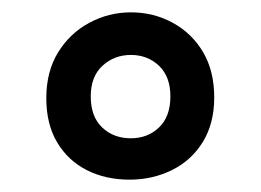

<svg xmlns="http://www.w3.org/2000/svg" viewBox="-20 -825 422 311"><path d="M190 -534Q151 -534 120.5 -549.5Q90 -565 72.5 -594.5Q55 -624 55 -666Q55 -709 74 -740Q93 -771 124.5 -788Q156 -805 192 -805Q229 -805 260 -788Q291 -771 309 -740.5Q327 -710 327 -667Q327 -625 308.5 -595Q290 -565 258.5 -549.5Q227 -534 190 -534ZM192 -601Q219 -601 237.5 -618.5Q256 -636 256 -669Q256 -701 237.5 -718.5Q219 -736 192 -736Q165 -736 146 -718.5Q127 -701 127 -669Q127 -636 145.5 -618.5Q164 -601 192 -601Z"/></svg>

Font: Onest Medium
Style: Regular
Weight: 500
Designer: Dmitri Voloshin, Andrey Kudryavtsev
Foundry: Dmitri Voloshin, Andrey Kudryavtsev
Version: Version 1.000;gftools[0.9.33]